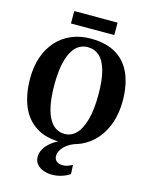

<svg xmlns="http://www.w3.org/2000/svg" viewBox="-162 -1010 1058 1359"><g transform="rotate(15 367.0 -330.0)"><path d="M362 11Q246 12 172.5 -36Q99 -84 64.2 -170.2Q29.5 -256.5 29.5 -370Q29.5 -457.5 54 -528Q78.5 -598.5 124 -648.8Q169.5 -699 232.8 -725.8Q296 -752.5 373.5 -752.5Q489 -752 562 -706.5Q635 -661 669.5 -578.5Q704 -496 704 -383.5Q704 -296 679.5 -223.8Q655 -151.5 609.8 -99.2Q564.5 -47 501.8 -18.2Q439 10.5 362 11ZM365.5 -52.5Q415.5 -52.5 451.2 -90Q487 -127.5 506.8 -201Q526.5 -274.5 526.5 -382.5Q526.5 -490.5 507.5 -558Q488.5 -625.5 453 -657Q417.5 -688.5 367.5 -688.5Q318 -688.5 282 -654Q246 -619.5 226.5 -548.8Q207 -478 207 -370.5Q207 -262.5 226 -192.2Q245 -122 280.5 -87.2Q316 -52.5 365.5 -52.5ZM353.5 249.5Q322.5 249.5 292.8 239.2Q263 229 243.8 207.2Q224.5 185.5 224.5 150.5Q224.5 122.5 241 93.8Q257.5 65 289 40.2Q320.5 15.5 363.5 -1L398.5 -5L454 -1Q419 12 395.5 31.5Q372 51 360.2 72.2Q348.5 93.5 348.5 112Q348.5 136.5 364.5 150.8Q380.5 165 411 165Q433.5 165 449.2 158.2Q465 151.5 481 144L484.5 209.5Q465 225 428.8 237.2Q392.5 249.5 353.5 249.5ZM525.5 -910.5V-819.5H208V-910.5Z"/></g></svg>

Font: Merriweather Light 18pt ExtraBold
Style: Regular
Weight: 800
Version: Version 2.100